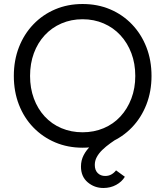

<svg xmlns="http://www.w3.org/2000/svg" viewBox="-20 -727 825 958"><path d="M384 104Q384 73 397.5 47Q411 21 434 -0.5Q457 -22 486.5 -41.5Q516 -61 549 -80L581 -46Q554 -29 531 -12.5Q508 4 490.5 21Q473 38 463 56.5Q453 75 453 96Q453 122 467.5 136.5Q482 151 505 151Q522 151 535.5 143.5Q549 136 559 123L603 155Q588 180 559.5 195.5Q531 211 496 211Q451 211 417.5 182.5Q384 154 384 104ZM49 -348Q49 -426 74.5 -491.5Q100 -557 146.5 -605.5Q193 -654 255.5 -680.5Q318 -707 392 -707Q467 -707 529.5 -680.5Q592 -654 638.5 -605.5Q685 -557 710.5 -491.5Q736 -426 736 -348Q736 -271 710.5 -205.5Q685 -140 638.5 -91.5Q592 -43 529.5 -16.5Q467 10 392 10Q318 10 255.5 -16.5Q193 -43 146.5 -91Q100 -139 74.5 -204.5Q49 -270 49 -348ZM655 -348Q655 -410 635.5 -461.5Q616 -513 581 -551Q546 -589 497.5 -610Q449 -631 392 -631Q335 -631 286.5 -610Q238 -589 203 -551Q168 -513 149 -461.5Q130 -410 130 -348Q130 -287 149 -235.5Q168 -184 203 -146Q238 -108 286.5 -87.5Q335 -67 392 -67Q449 -67 497.5 -87.5Q546 -108 581 -146Q616 -184 635.5 -235.5Q655 -287 655 -348Z"/></svg>

Font: Our Lexend Light
Style: Regular
Weight: 300
Designer: Bonnie Shaver-Troup, Thomas Jockin
Foundry: Lexend
Version: Version 1.007